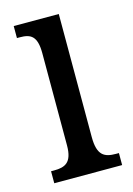

<svg xmlns="http://www.w3.org/2000/svg" viewBox="-89 -585 439 634"><g transform="rotate(-15 130.0 -268.0)"><path d="M17 0H249V-41H239C200 -41 176 -52 176 -115V-536H22V-495H32C69 -495 90 -484 90 -425V-110C90 -51 65 -41 27 -41H17Z"/></g></svg>

Font: Noto Serif Sinhala ExtraCondensed
Style: Regular
Weight: 400
Width: 2
Designer: Jelle Bosma - Monotype Design Team
Foundry: Monotype Imaging Inc.
Version: Version 2.007